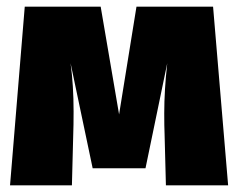

<svg xmlns="http://www.w3.org/2000/svg" viewBox="-20 -554 712 574"><path d="M662 0H476L472 -154Q471 -175 471 -215Q471 -284 480 -365L415 -51H257L191 -365Q200 -299 200 -221Q200 -177 199 -154L195 0H10L54 -534H281L336 -212L388 -534H617Z"/></svg>

Font: Fira Sans Black
Style: Regular
Weight: 900
Designer: Carrois Corporate & Edenspiekermann AG
Foundry: Carrois Corporate GbR & Edenspiekermann AG
Version: Version 4.203